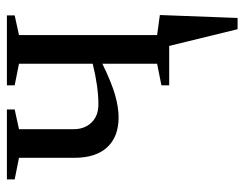

<svg xmlns="http://www.w3.org/2000/svg" viewBox="-94 -404 692 543"><g transform="rotate(-90 251.5 -133.0)"><path d="M439.9 193.4 392.6 0H281.2V-22L342.3 -34.2V-189Q289.1 -163.1 254.2 -153.1Q219.2 -143.1 190.9 -143.1Q135.7 -143.1 106 -175.3Q76.2 -207.5 76.2 -268.1V-424.8L15.1 -437V-459H212.9V-437L157.2 -424.8V-269.5Q157.2 -239.3 176 -219.7Q194.8 -200.2 227.5 -200.2Q276.9 -200.2 342.3 -216.3V-424.8L281.2 -437V-459H479V-437L423.3 -424.8V-34.2L480 -26.4L471.7 193.4Z"/></g></svg>

Font: Tinos
Style: Regular
Weight: 400
Designer: Steve Matteson
Foundry: Monotype Imaging Inc.
Version: Version 1.23